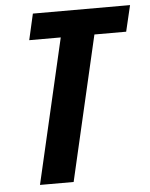

<svg xmlns="http://www.w3.org/2000/svg" viewBox="-52 -763 631 807"><g transform="rotate(-5 263.5 -360.0)"><path d="M84 0 225 -610H92L117 -720H527L501 -610H367L226 0Z"/></g></svg>

Font: Instrument Sans Condensed
Style: Bold Italic
Weight: 700
Width: 3
Italic angle: -13°
Designer: Rodrigo Fuenzalida
Foundry: fragTYPE
Version: Version 1.000;gftools[0.9.28]